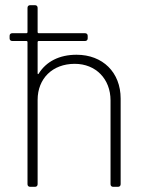

<svg xmlns="http://www.w3.org/2000/svg" viewBox="-20 -720 578 740"><path d="M275 -509C209 -509 158 -483 129 -436C127 -433 125 -434 125 -438V-558C125 -560 127 -562 129 -562H308C314 -562 318 -566 318 -572V-582C318 -588 314 -592 308 -592H129C127 -592 125 -594 125 -596V-690C125 -696 121 -700 115 -700H96C90 -700 86 -696 86 -690V-596C86 -594 84 -592 82 -592H27C21 -592 17 -588 17 -582V-572C17 -566 21 -562 27 -562H82C84 -562 86 -560 86 -558V-10C86 -4 90 0 96 0H115C121 0 125 -4 125 -10V-335C125 -417 182 -474 268 -474C349 -474 406 -416 406 -333V-10C406 -4 410 0 416 0H435C441 0 445 -4 445 -10V-340C445 -441 376 -509 275 -509Z"/></svg>

Font: Barlow ExtraLight
Style: Regular
Weight: 275
Designer: Jeremy Tribby
Foundry: Tribby Type
Version: Version 1.422;hotconv 1.0.109;makeotfexe 2.5.65596